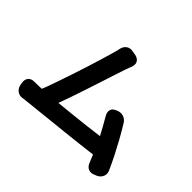

<svg xmlns="http://www.w3.org/2000/svg" viewBox="-165 -1040 1329 1329"><g transform="rotate(45 500.0 -375.0)"><path d="M172 -144 199 -145Q217 -190 236.5 -246.5Q256 -303 276.5 -364Q297 -425 315.5 -483.5Q334 -542 348.5 -591Q363 -640 372 -671Q377 -687 380.5 -702Q384 -717 385 -722Q391 -750 411.5 -764.5Q432 -779 460 -773L491 -768Q520 -761 530.5 -741.5Q541 -722 531 -694Q529 -688 523 -673.5Q517 -659 512 -643Q502 -614 487.5 -568.5Q473 -523 455 -468.5Q437 -414 418.5 -357.5Q400 -301 382 -249Q364 -197 349 -157Q410 -163 475.5 -170Q541 -177 603 -184Q665 -191 715 -198Q699 -229 681.5 -260.5Q664 -292 644 -326Q630 -351 636 -372.5Q642 -394 669 -404L675 -407Q701 -418 727 -410Q753 -402 768 -376Q801 -322 827.5 -274Q854 -226 878.5 -178Q903 -130 928 -74Q939 -49 929.5 -25Q920 -1 894 11L877 18Q851 30 828.5 21Q806 12 795 -16L771 -74Q722 -68 659.5 -60.5Q597 -53 529 -46Q461 -39 395 -32Q329 -25 273 -19Q217 -13 179 -9Q169 -8 161.5 -7Q154 -6 149 -5Q121 -1 100.5 -17Q80 -33 75 -61L72 -79Q68 -108 83 -125.5Q98 -143 127 -143Q134 -143 148 -143.5Q162 -144 172 -144Z"/></g></svg>

Font: Chiron GoRound TC
Style: Bold
Weight: 700
Designer: Ryoko NISHIZUKA 西塚涼子 (kana, bopomofo & ideographs); Paul D. Hunt (Latin, Greek & Cyrillic); Sandoll Communications 산돌커뮤니
Foundry: Adobe
Version: Version 1.000;hotconv 1.1.1;makeotfexe 2.6.0